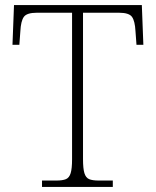

<svg xmlns="http://www.w3.org/2000/svg" viewBox="-20 -734 614 754"><path d="M145 0V-25H201Q226 -25 239 -30.5Q252 -36 257.5 -54Q263 -72 263 -108V-684H125Q85 -684 73.5 -667.5Q62 -651 60 -612L56 -558H29L35 -714H537L543 -558H516L512 -612Q510 -651 498.5 -667.5Q487 -684 447 -684H306V-109Q306 -72 311.5 -54Q317 -36 330 -30.5Q343 -25 368 -25H423V0Z"/></svg>

Font: Noto Serif ExtraLight
Style: Regular
Weight: 200
Designer: Monotype Design Team
Foundry: Monotype Imaging Inc.
Version: Version 2.015; ttfautohint (v1.8.4.7-5d5b)